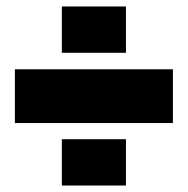

<svg xmlns="http://www.w3.org/2000/svg" viewBox="-20 -657 581 593"><path d="M26 -277H514V-443H26ZM171 -84H369V-227H171ZM171 -494H369V-637H171Z"/></svg>

Font: Aspekta 950
Style: Regular
Weight: 950
Designer: Ivo Dolenc
Version: Version 2.000